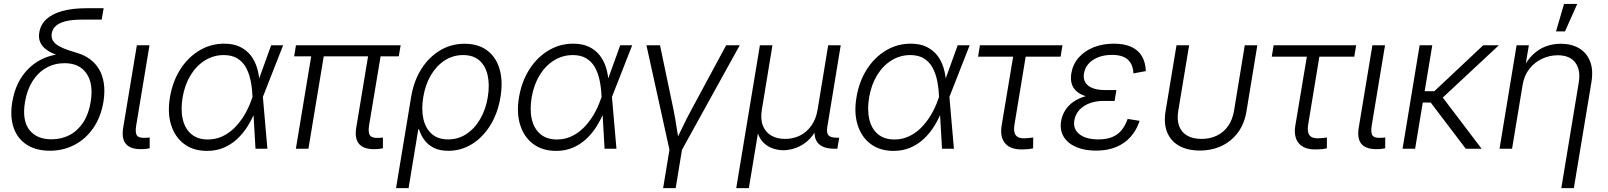

<svg xmlns="http://www.w3.org/2000/svg" viewBox="-20 -770 8323 994"><path d="M237.8 10.3Q168 10.3 119.9 -20Q71.8 -50.3 51.3 -106.9Q30.8 -163.6 43.5 -241.7Q56.6 -320.8 95.7 -376.5Q134.8 -432.1 192.9 -461.7Q251 -491.2 320.8 -491.2L335 -468.8Q296.4 -477.1 266.4 -488.5Q236.3 -500 216.1 -516.1Q195.8 -532.2 187.3 -553.7Q178.7 -575.2 183.6 -603.5Q190.4 -643.1 220.2 -670.7Q250 -698.2 302.2 -712.9Q354.5 -727.5 429.2 -727.5H516.6L506.3 -668.5H405.8Q354.5 -668.5 320.8 -660.2Q287.1 -651.9 269.5 -636.2Q252 -620.6 248 -597.7Q244.1 -575.2 254.6 -558.8Q265.1 -542.5 285.4 -531.2Q305.7 -520 331.1 -511.2Q356.4 -502.4 383.3 -494.6Q417.5 -484.4 445.8 -463.6Q474.1 -442.9 492.7 -411.6Q511.2 -380.4 517.6 -338.4Q523.9 -296.4 515.6 -243.7Q502.4 -164.6 463.4 -107.7Q424.3 -50.8 366.2 -20.3Q308.1 10.3 237.8 10.3ZM246.6 -48.8Q298.3 -48.8 340.6 -71Q382.8 -93.3 411.4 -137Q439.9 -180.7 449.7 -244.1Q464.4 -336.9 427.7 -389.9Q391.1 -442.9 314 -442.9Q262.7 -442.9 220.2 -419.2Q177.7 -395.5 148.9 -350.6Q120.1 -305.7 109.4 -242.2Q93.8 -147.5 131.6 -98.1Q169.4 -48.8 246.6 -48.8Z M717.8 2Q658.7 4.4 633.5 -22.9Q608.4 -50.3 617.7 -108.4L688.5 -535.6H753.9L685.1 -120.1Q678.7 -81.5 689.7 -67.9Q700.7 -54.2 732.9 -56.6Q740.7 -56.6 745.6 -57.1Q750.5 -57.6 754.9 -58.6V-2.4Q748 -1 738.3 0.5Q728.5 2 717.8 2Z M1051.8 11.2Q981.4 11.2 933.6 -24.4Q885.7 -60.1 866 -122.8Q846.2 -185.5 859.9 -266.6Q873.5 -348.1 913.3 -410.6Q953.1 -473.1 1012 -508.5Q1070.8 -543.9 1140.6 -543.9Q1189 -543.9 1222.9 -527.3Q1256.8 -510.7 1278.6 -482.4Q1300.3 -454.1 1311 -417.7Q1321.8 -381.3 1323.7 -341.3H1346.2L1340.8 -270L1364.3 0H1302.7L1286.6 -278.8Q1284.7 -319.3 1276.6 -356.4Q1268.6 -393.6 1252.2 -422.4Q1235.8 -451.2 1208 -468Q1180.2 -484.9 1138.2 -484.9Q1085.9 -484.9 1041.5 -457.5Q997.1 -430.2 966.8 -380.9Q936.5 -331.5 925.3 -265.6Q914.6 -200.2 926.5 -151.1Q938.5 -102.1 971.4 -75Q1004.4 -47.9 1056.2 -47.9Q1096.7 -47.9 1131.6 -64.2Q1166.5 -80.6 1195.1 -109.4Q1223.6 -138.2 1245.8 -175.5Q1268.1 -212.9 1282.7 -255.4L1383.8 -535.6H1445.8L1340.3 -266.6L1322.3 -195.3H1301.8Q1285.2 -153.3 1261.7 -116Q1238.3 -78.6 1207.3 -50Q1176.3 -21.5 1137.7 -5.1Q1099.1 11.2 1051.8 11.2Z M1923.8 2Q1865.7 4.4 1840.3 -23.4Q1814.9 -51.3 1824.2 -108.4L1891.6 -515.1H1956.5L1890.6 -120.1Q1884.8 -82.5 1896 -68.4Q1907.2 -54.2 1939.5 -56.2Q1948.2 -56.6 1952.6 -56.9Q1957 -57.1 1962.4 -58.1V-2.4Q1955.1 -1 1945.1 0.5Q1935.1 2 1923.8 2ZM1511.7 0 1597.2 -515.1H1662.1L1576.7 0ZM1502.9 -478.5 1512.2 -535.6H2054.2L2044.4 -478.5Z M2030.3 204.1 2108.4 -267.6Q2122.1 -350.6 2161.1 -412.4Q2200.2 -474.1 2257.8 -508.8Q2315.4 -543.5 2385.3 -543.5Q2455.1 -543.5 2501.2 -509.5Q2547.4 -475.6 2565.9 -413.8Q2584.5 -352.1 2571.3 -269.5Q2558.1 -186 2519.3 -122.8Q2480.5 -59.6 2424.1 -24.4Q2367.7 10.7 2301.3 10.7Q2254.9 10.7 2224.4 -5.4Q2193.8 -21.5 2175.8 -46.9Q2157.7 -72.3 2149.4 -100.6H2145.5L2095.2 204.1ZM2299.8 -48.3Q2352.5 -48.3 2395 -76.4Q2437.5 -104.5 2466.3 -154.3Q2495.1 -204.1 2505.4 -267.6Q2515.6 -331.1 2504.6 -380.1Q2493.7 -429.2 2461.9 -457Q2430.2 -484.9 2377.4 -484.9Q2325.2 -484.9 2282.5 -457.3Q2239.7 -429.7 2210.9 -380.9Q2182.1 -332 2171.4 -268.1Q2160.6 -203.1 2172.1 -153.6Q2183.6 -104 2215.8 -76.2Q2248 -48.3 2299.8 -48.3Z M2858.9 11.2Q2788.6 11.2 2740.7 -24.4Q2692.9 -60.1 2673.1 -122.8Q2653.3 -185.5 2667 -266.6Q2680.7 -348.1 2720.5 -410.6Q2760.3 -473.1 2819.1 -508.5Q2877.9 -543.9 2947.8 -543.9Q2996.1 -543.9 3030 -527.3Q3064 -510.7 3085.7 -482.4Q3107.4 -454.1 3118.2 -417.7Q3128.9 -381.3 3130.9 -341.3H3153.3L3147.9 -270L3171.4 0H3109.9L3093.8 -278.8Q3091.8 -319.3 3083.7 -356.4Q3075.7 -393.6 3059.3 -422.4Q3043 -451.2 3015.1 -468Q2987.3 -484.9 2945.3 -484.9Q2893.1 -484.9 2848.6 -457.5Q2804.2 -430.2 2773.9 -380.9Q2743.7 -331.5 2732.4 -265.6Q2721.7 -200.2 2733.6 -151.1Q2745.6 -102.1 2778.6 -75Q2811.5 -47.9 2863.3 -47.9Q2903.8 -47.9 2938.7 -64.2Q2973.6 -80.6 3002.2 -109.4Q3030.8 -138.2 3053 -175.5Q3075.2 -212.9 3089.8 -255.4L3190.9 -535.6H3252.9L3147.5 -266.6L3129.4 -195.3H3108.9Q3092.3 -153.3 3068.8 -116Q3045.4 -78.6 3014.4 -50Q2983.4 -21.5 2944.8 -5.1Q2906.2 11.2 2858.9 11.2Z M3446.8 9.8 3326.7 -535.6H3397L3466.8 -202.1Q3475.6 -159.2 3481.9 -116.2Q3488.3 -73.2 3495.6 -31.7H3474.6Q3495.6 -73.2 3515.9 -116.2Q3536.1 -159.2 3559.6 -202.1L3739.3 -535.6H3809.6L3508.3 9.8ZM3413.1 204.1 3447.3 -3.9H3512.2L3478 204.1Z M3791.5 204.1 3914.1 -535.6H3979L3924.3 -203.1Q3916 -152.8 3929.7 -118.9Q3943.4 -85 3973.4 -67.9Q4003.4 -50.8 4044.4 -50.8Q4086.4 -50.8 4121.3 -68.1Q4156.2 -85.4 4180.4 -119.4Q4204.6 -153.3 4212.9 -203.1L4267.6 -535.6H4332.5L4263.2 -114.3Q4257.8 -82.5 4268.8 -69.8Q4279.8 -57.1 4311.5 -57.1H4324.7L4314.9 0H4300.3Q4240.7 0 4215.3 -28.6Q4189.9 -57.1 4199.2 -113.8L4209.5 -174.3H4228.5Q4219.7 -120.6 4198 -85.4Q4176.3 -50.3 4147.7 -29.8Q4119.1 -9.3 4089.6 -0.7Q4060.1 7.8 4035.2 7.8Q4010.7 7.8 3983.6 -0.7Q3956.5 -9.3 3934.3 -29.8Q3912.1 -50.3 3901.9 -85.4Q3891.6 -120.6 3900.4 -174.3H3919.4L3856.9 204.1Z M4606 11.2Q4535.6 11.2 4487.8 -24.4Q4439.9 -60.1 4420.2 -122.8Q4400.4 -185.5 4414.1 -266.6Q4427.7 -348.1 4467.5 -410.6Q4507.3 -473.1 4566.2 -508.5Q4625 -543.9 4694.8 -543.9Q4743.2 -543.9 4777.1 -527.3Q4811 -510.7 4832.8 -482.4Q4854.5 -454.1 4865.2 -417.7Q4876 -381.3 4877.9 -341.3H4900.4L4895 -270L4918.5 0H4856.9L4840.8 -278.8Q4838.9 -319.3 4830.8 -356.4Q4822.8 -393.6 4806.4 -422.4Q4790 -451.2 4762.2 -468Q4734.4 -484.9 4692.4 -484.9Q4640.1 -484.9 4595.7 -457.5Q4551.3 -430.2 4521 -380.9Q4490.7 -331.5 4479.5 -265.6Q4468.8 -200.2 4480.7 -151.1Q4492.7 -102.1 4525.6 -75Q4558.6 -47.9 4610.4 -47.9Q4650.9 -47.9 4685.8 -64.2Q4720.7 -80.6 4749.3 -109.4Q4777.8 -138.2 4800 -175.5Q4822.3 -212.9 4836.9 -255.4L4938 -535.6H5000L4894.5 -266.6L4876.5 -195.3H4856Q4839.4 -153.3 4815.9 -116Q4792.5 -78.6 4761.5 -50Q4730.5 -21.5 4691.9 -5.1Q4653.3 11.2 4606 11.2Z M5278.3 3.4Q5214.8 6.3 5185.3 -26.1Q5155.8 -58.6 5165.5 -119.6L5225.1 -476.6H5043.5L5053.2 -535.6H5480.5L5470.7 -476.6H5290L5231.9 -124.5Q5225.6 -86.9 5239.3 -69.3Q5252.9 -51.8 5290 -54.2Q5298.3 -54.7 5308.8 -55.7Q5319.3 -56.6 5329.1 -58.1L5328.6 -2Q5317.9 0.5 5304.7 2Q5291.5 3.4 5278.3 3.4Z M5654.3 9.8Q5593.8 9.8 5550.3 -9.3Q5506.8 -28.3 5486.3 -63Q5465.8 -97.7 5473.6 -143.6Q5478.5 -172.9 5494.4 -198.5Q5510.3 -224.1 5537.8 -243.4Q5565.4 -262.7 5605.5 -273.4Q5645.5 -284.2 5698.7 -284.2H5756.3L5750.5 -247.6H5693.4Q5653.3 -247.6 5620.8 -235.4Q5588.4 -223.1 5567.9 -200.7Q5547.4 -178.2 5542 -147.5Q5534.2 -102.5 5568.1 -75.4Q5602.1 -48.3 5666.5 -48.3Q5709.5 -48.3 5738.8 -60.8Q5768.1 -73.2 5787.1 -96.9Q5806.2 -120.6 5817.9 -154.3L5879.9 -144.5Q5864.3 -96.7 5833.7 -62Q5803.2 -27.3 5758.3 -8.8Q5713.4 9.8 5654.3 9.8ZM5696.3 -260.3Q5644 -260.3 5608.9 -269.8Q5573.7 -279.3 5554 -296.9Q5534.2 -314.5 5527.8 -338.4Q5521.5 -362.3 5526.4 -390.6Q5534.2 -437.5 5564.5 -471.9Q5594.7 -506.3 5641.6 -525.1Q5688.5 -543.9 5746.6 -543.9Q5802.2 -543.9 5838.4 -526.6Q5874.5 -509.3 5892.6 -477.5Q5910.6 -445.8 5912.1 -401.9L5847.7 -390.1Q5846.2 -436 5819.3 -460.9Q5792.5 -485.8 5737.3 -485.8Q5678.2 -485.8 5638.4 -459.5Q5598.6 -433.1 5591.8 -389.2Q5585.4 -349.6 5613.8 -326.7Q5642.1 -303.7 5704.1 -303.7H5759.8L5752.4 -260.3Z M6191.4 9.3Q6127.9 9.3 6084.5 -15.1Q6041 -39.6 6022.5 -85.2Q6003.9 -130.9 6014.2 -193.8L6070.8 -535.6H6136.2L6080.1 -196.8Q6072.3 -149.9 6084.5 -117.4Q6096.7 -85 6126.2 -67.9Q6155.8 -50.8 6200.2 -50.8Q6244.6 -50.8 6279.8 -67.9Q6314.9 -85 6337.9 -117.4Q6360.8 -149.9 6368.7 -196.8L6424.3 -535.6H6489.3L6433.1 -193.8Q6422.9 -130.9 6389.9 -85.4Q6356.9 -40 6306.2 -15.4Q6255.4 9.3 6191.4 9.3Z M6798.8 3.4Q6735.4 6.3 6705.8 -26.1Q6676.3 -58.6 6686 -119.6L6745.6 -476.6H6564L6573.7 -535.6H7001L6991.2 -476.6H6810.5L6752.4 -124.5Q6746.1 -86.9 6759.8 -69.3Q6773.4 -51.8 6810.5 -54.2Q6818.8 -54.7 6829.3 -55.7Q6839.8 -56.6 6849.6 -58.1L6849.1 -2Q6838.4 0.5 6825.2 2Q6812 3.4 6798.8 3.4Z M7114.3 2Q7055.2 4.4 7030 -22.9Q7004.9 -50.3 7014.2 -108.4L7085 -535.6H7150.4L7081.5 -120.1Q7075.2 -81.5 7086.2 -67.9Q7097.2 -54.2 7129.4 -56.6Q7137.2 -56.6 7142.1 -57.1Q7147 -57.6 7151.4 -58.6V-2.4Q7144.5 -1 7134.8 0.5Q7125 2 7114.3 2Z M7395 -535.6 7306.2 0H7241.2L7329.6 -535.6ZM7739.7 -535.6 7421.9 -239.3H7318.4L7328.1 -297.9H7405.8L7658.7 -535.6ZM7568.4 0 7383.8 -243.2 7429.7 -291 7650.4 0Z M7862.8 -331.1 7808.1 0H7743.2L7831.5 -535.6H7895L7874 -410.2H7861.3Q7884.8 -457 7915.3 -486.6Q7945.8 -516.1 7982.7 -529.8Q8019.5 -543.5 8060.1 -543.5Q8115.2 -543.5 8154.5 -520.5Q8193.8 -497.6 8211.7 -453.1Q8229.5 -408.7 8218.8 -343.8L8127.9 204.1H8063L8152.8 -339.4Q8164.6 -407.2 8135.7 -445.6Q8106.9 -483.9 8044.4 -483.9Q8002 -483.9 7963.4 -465.8Q7924.8 -447.8 7897.9 -413.8Q7871.1 -379.9 7862.8 -331.1ZM8035.6 -607.4 8077.1 -749.5H8145.5L8082 -607.4Z"/></svg>

Font: Inter 20pt Light
Style: Italic
Weight: 300
Italic angle: -9.3988°
Version: Version 4.001;git-66647c0bb